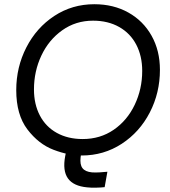

<svg xmlns="http://www.w3.org/2000/svg" viewBox="-20 -729 804 910"><path d="M289 11 295 -19 366 -12 362 17Q358 51 371 68Q384 85 416 88Q432 89 451 88Q470 87 489 85L476 158Q459 160 434.5 160.5Q410 161 393 159Q328 153 302 116.5Q276 80 289 11ZM57 -302Q57 -411 105 -504.5Q153 -598 237.5 -653.5Q322 -709 427 -709Q518 -709 588.5 -669.5Q659 -630 698.5 -559.5Q738 -489 738 -398Q738 -289 690 -196Q642 -103 557 -47.5Q472 8 367 8Q305 8 234 -19Q163 -46 110 -115.5Q57 -185 57 -302ZM654 -393Q654 -463 626 -517Q598 -571 545 -601Q492 -631 421 -631Q339 -631 275 -585.5Q211 -540 176 -465.5Q141 -391 141 -305Q141 -235 169 -181.5Q197 -128 249.5 -99Q302 -70 372 -70Q455 -70 519 -114Q583 -158 618.5 -232.5Q654 -307 654 -393Z"/></svg>

Font: Fixel Italic Variable Display Thin
Style: Italic
Weight: 100
Italic angle: -10°
Designer: AlfaBravo + MacPaw
Foundry: Kyrylo Tkachov, Marchela Mozhyna, Serhii Makarenko, Maria Weinstein, Zakhar Kryvoshyya
Version: Version 1.210;Glyphs 3.2 (3217)